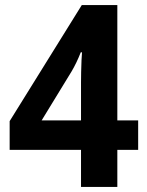

<svg xmlns="http://www.w3.org/2000/svg" viewBox="-20 -736 580 756"><path d="M524 -146H442V0H299V-146H18V-259L302 -716H442V-262H524ZM299 -411Q299 -428 299.5 -453Q300 -478 301 -500Q302 -522 303 -530H298Q282 -489 262 -455L144 -262H299Z"/></svg>

Font: Noto Sans Lao SemiCondensed
Style: Bold
Weight: 700
Width: 4
Designer: Monotype Design Team
Foundry: Monotype Imaging Inc.
Version: Version 2.003; ttfautohint (v1.8.4.7-5d5b)